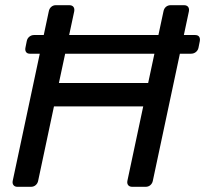

<svg xmlns="http://www.w3.org/2000/svg" viewBox="-20 -720 791 740"><path d="M95 -513Q85 -513 80.5 -519.5Q76 -526 78 -536L83 -561Q85 -572 93 -578.5Q101 -585 111 -585H732Q743 -585 747.5 -578.5Q752 -572 750 -561L745 -536Q743 -526 735 -519.5Q727 -513 716 -513ZM47 0Q37 0 32 -6.5Q27 -13 29 -23L168 -676Q170 -687 177.5 -693.5Q185 -700 195 -700H247Q258 -700 263 -693.5Q268 -687 266 -676L207 -400H551L610 -676Q612 -687 619.5 -693.5Q627 -700 638 -700H689Q700 -700 705 -693.5Q710 -687 708 -676L569 -23Q567 -13 559.5 -6.5Q552 0 541 0H490Q479 0 474 -6.5Q469 -13 471 -23L532 -310H188L127 -23Q125 -13 117.5 -6.5Q110 0 99 0Z"/></svg>

Font: Rubik
Style: Italic
Weight: 400
Italic angle: -12°
Designer: Hubert and Fischer
Foundry: Hubert and Fischer
Version: Version 2.300;gftools[0.9.30]